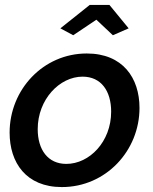

<svg xmlns="http://www.w3.org/2000/svg" viewBox="-20 -749 622 779"><path d="M225 -634 277 -606 371 -669 438 -606 502 -634 424 -729H344ZM19 -211C19 -89 86 10 231 10C410 10 546 -138 546 -311C546 -433 478 -532 332 -532C155 -532 19 -385 19 -211ZM431 -296C431 -174 343 -84 249 -84C174 -84 133 -142 133 -225C133 -346 222 -438 315 -438C391 -438 431 -379 431 -296Z"/></svg>

Font: FIGSv2-sans-serif SmBold Italic
Style: Regular
Weight: 600
Italic angle: -12°
Designer: Matt McInerney, Pablo Impallari, Rodrigo Fuenzalida
Foundry: Matt McInerney, Pablo Impallari, Rodrigo Fuenzalida
Version: Version 4.020;hotconv 1.0.109;makeotfexe 2.5.65596